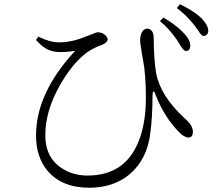

<svg xmlns="http://www.w3.org/2000/svg" viewBox="-20 -839 1040 908"><path d="M859.4 -597.7Q847.7 -598.6 831.1 -627Q819.3 -645.5 815.4 -652.3Q779.3 -704.1 736.3 -739.3L752.9 -755.9Q816.4 -718.8 848.6 -682.6Q881.8 -649.4 879.9 -619.1Q877 -597.7 859.4 -597.7ZM941.4 -668.9Q932.6 -669.9 918 -693.4Q906.2 -710.9 898.4 -720.7Q860.4 -768.6 816.4 -800.8L831.1 -819.3Q897.5 -786.1 930.7 -754.9Q965.8 -719.7 964.8 -691.4Q961.9 -668.9 941.4 -668.9ZM257.8 -592.8Q207 -594.7 169.9 -629.9Q160.2 -638.7 150.4 -649.4L161.1 -666Q215.8 -638.7 258.8 -638.7Q321.3 -638.7 387.7 -667Q437.5 -686.5 440.4 -686.5Q468.8 -686.5 485.4 -664.1Q489.3 -657.2 489.3 -652.3Q487.3 -638.7 466.8 -628.9Q408.2 -607.4 379.9 -582Q316.4 -530.3 262.7 -434.6Q194.3 -314.5 194.3 -199.2Q194.3 -85 286.1 -35.2Q334 -8.8 394.5 -8.8Q584 -8.8 644.5 -195.3Q669.9 -273.4 669.9 -376Q669.9 -488.3 656.2 -556.6Q655.3 -564.5 651.4 -583Q642.6 -633.8 642.6 -653.3Q646.5 -700.2 675.8 -704.1Q706.1 -701.2 707 -660.2Q707 -561.5 718.8 -490.2Q741.2 -382.8 850.6 -282.2Q854.5 -278.3 867.2 -266.6Q890.6 -243.2 892.6 -216.8Q891.6 -189.5 873 -188.5Q849.6 -189.5 826.2 -214.8Q756.8 -286.1 717.8 -385.7Q706.1 -419.9 702.1 -398.4Q701.2 -392.6 701.2 -382.8Q701.2 -291 691.4 -213.9Q677.7 -86.9 592.8 -14.6Q516.6 48.8 401.4 48.8Q272.5 48.8 204.1 -32.2Q150.4 -96.7 150.4 -198.2Q150.4 -392.6 323.2 -585Q330.1 -591.8 335.9 -598.6Q293 -591.8 257.8 -592.8Z"/></svg>

Font: GenYoMin JP Light
Style: Regular
Weight: 300
Version: Version 1.001;PS 1;hotconv 16.6.51;makeotf.lib2.5.65220 DEVE